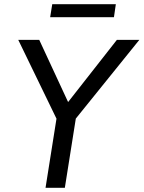

<svg xmlns="http://www.w3.org/2000/svg" viewBox="-20 -895 684 915"><path d="M197 0 255 -366 263 -301 67 -705H167L309 -399H297L537 -705H644L318 -301L347 -366L289 0ZM219 -813 229 -875H532L523 -813Z"/></svg>

Font: Nunito Sans 10pt SemiCondensed Medium
Style: Italic
Weight: 500
Width: 4
Italic angle: -9°
Designer: Vernon Adams
Foundry: Vernon Adams
Version: Version 3.101;gftools[0.9.27]